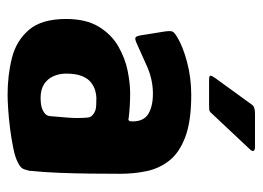

<svg xmlns="http://www.w3.org/2000/svg" viewBox="-113 -572 692 506"><g transform="rotate(90 233.0 -319.0)"><path d="M230 7Q178 7 132.5 -4.5Q87 -16 58.5 -49.5Q30 -83 30 -147Q30 -200 50.5 -233.5Q71 -267 102.5 -285Q134 -303 167 -309.5Q200 -316 225 -316Q243 -316 259.5 -315Q276 -314 292 -312Q300 -309 300 -322Q300 -352 280 -364Q260 -376 227 -376Q190 -376 155 -360.5Q120 -345 96 -334Q83 -328 79 -330Q75 -332 73 -345L63 -407Q61 -422 63 -427Q65 -432 76 -439Q102 -455 143.5 -466Q185 -477 230 -477Q299 -477 340.5 -461.5Q382 -446 403 -419.5Q424 -393 431 -359.5Q438 -326 438 -290Q438 -250 437.5 -210Q437 -170 435.5 -130Q434 -90 430 -50Q427 -37 423.5 -31.5Q420 -26 408 -20Q395 -13 370.5 -8Q346 -3 318.5 0.5Q291 4 267 5.5Q243 7 230 7ZM238 -80Q246 -80 254 -81Q262 -82 269 -85Q276 -88 280.5 -92.5Q285 -97 286 -104Q288 -127 290 -152Q292 -177 290 -202Q290 -212 282 -218Q273 -226 258 -226.5Q243 -227 238 -227Q230 -227 219 -224Q208 -221 197.5 -213Q187 -205 180.5 -189Q174 -173 174 -147Q174 -129 181 -113.5Q188 -98 202 -89Q216 -80 238 -80ZM190 -524Q180 -524 179.5 -527.5Q179 -531 187 -542L256 -637Q261 -645 279 -645H368Q375 -645 377.5 -641.5Q380 -638 372 -630L279 -531Q274 -525 269.5 -524.5Q265 -524 256 -524Z"/></g></svg>

Font: Glory Thin ExtraBold
Style: Regular
Weight: 800
Version: Version 1.011